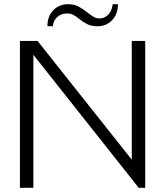

<svg xmlns="http://www.w3.org/2000/svg" viewBox="-20 -895 787 915"><path d="M75 -700H159L608 -134V-700H672V0H641L139 -634V0H75ZM305 -875Q332 -875 352 -865Q372 -855 396 -836Q415 -821 427.5 -814Q440 -807 454 -807Q479 -807 496.5 -826Q514 -845 517 -875H542Q542 -828 514.5 -799Q487 -770 444 -770Q416 -770 397.5 -779Q379 -788 356 -806Q341 -818 328.5 -824.5Q316 -831 301 -831Q272 -831 253 -814Q234 -797 232 -770H206Q206 -817 233.5 -846Q261 -875 305 -875Z"/></svg>

Font: Fahkwang Light
Style: Regular
Weight: 300
Version: Version 1.000; ttfautohint (v1.6)